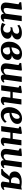

<svg xmlns="http://www.w3.org/2000/svg" viewBox="2298 -2908 624 5259"><g transform="rotate(90 2609.5 -279.0)"><path d="M188.5 10Q158 10 126.2 -1.8Q94.5 -13.5 72.8 -41Q51 -68.5 50 -116Q50 -133.5 51.8 -154.5Q53.5 -175.5 56.2 -198.8Q59 -222 62.5 -246Q66 -270 69.5 -292.5L97 -473L36.5 -509L44.5 -551L225.5 -567.5L249.5 -556L216.5 -288.5Q214 -267 210.8 -245.2Q207.5 -223.5 204.8 -203.5Q202 -183.5 200.2 -166.8Q198.5 -150 198.5 -137.5Q198.5 -112 204.2 -96.5Q210 -81 221.2 -74.2Q232.5 -67.5 249.5 -67.5Q270.5 -67.5 290 -75.8Q309.5 -84 326.2 -97.5Q343 -111 356 -126.5L415 -563.5H560.5L497 -105.5Q494.5 -86 500 -77.2Q505.5 -68.5 516 -68.5Q525 -68.5 534 -73.5Q543 -78.5 561.5 -92.5L575.5 -60Q570.5 -52 553.2 -35.2Q536 -18.5 508 -4.2Q480 10 443.5 10Q405 10 385.2 -4.8Q365.5 -19.5 361.5 -44Q361 -47 360.5 -50.5Q360 -54 360.2 -58Q360.5 -62 361 -66.2Q361.5 -70.5 362 -74.5L360 -75.5Q347 -60 330.8 -45Q314.5 -30 293.5 -17.5Q272.5 -5 246.8 2.5Q221 10 188.5 10Z M772.5 13Q730 13 696.8 6.2Q663.5 -0.5 641 -9.5Q618.5 -18.5 607.5 -25L649 -120Q669 -97 690.2 -82.2Q711.5 -67.5 732.8 -60.8Q754 -54 773 -54Q797 -54 820.2 -66.2Q843.5 -78.5 858.5 -104.2Q873.5 -130 873.5 -169.5Q873.5 -197 861.5 -217.5Q849.5 -238 826.8 -249.2Q804 -260.5 772 -260.5L722 -250.5L735 -307L779 -311.5Q833.5 -319.5 860 -340.2Q886.5 -361 895.5 -386.2Q904.5 -411.5 904.5 -432.5Q904.5 -461.5 880.8 -477.2Q857 -493 830.5 -493Q811.5 -493 786.8 -489.5Q762 -486 734.8 -474.8Q707.5 -463.5 681.5 -440L660 -495Q688.5 -517.5 722 -533.5Q755.5 -549.5 794.8 -558.2Q834 -567 880 -567Q961.5 -567 1011.5 -535.2Q1061.5 -503.5 1061.5 -445.5Q1061.5 -411.5 1046 -383.2Q1030.5 -355 1003.5 -333.8Q976.5 -312.5 941.8 -299.2Q907 -286 869 -282L859 -288.5Q913 -297 954.2 -284.2Q995.5 -271.5 1019 -243.5Q1042.5 -215.5 1042.5 -178Q1042.5 -130 1019.2 -94.5Q996 -59 957 -35Q918 -11 870 1Q822 13 772.5 13Z M1332 11Q1275.5 11 1235.5 -7.2Q1195.5 -25.5 1170.5 -57.5Q1145.5 -89.5 1134 -129.5Q1122.5 -169.5 1122.5 -213.5Q1122.5 -302 1150.8 -368.8Q1179 -435.5 1226 -480.5Q1273 -525.5 1330.5 -548.2Q1388 -571 1446.5 -571Q1507 -571 1545.2 -555Q1583.5 -539 1601.8 -513.8Q1620 -488.5 1620 -461Q1620 -429.5 1610.2 -396.5Q1600.5 -363.5 1574.2 -335.5Q1548 -307.5 1497.5 -291Q1539 -291 1567 -278.2Q1595 -265.5 1609.8 -242.8Q1624.5 -220 1624.5 -188.5Q1624.5 -153.5 1605.8 -118.5Q1587 -83.5 1550 -54Q1513 -24.5 1458 -6.8Q1403 11 1332 11ZM1363 -46Q1390.5 -46 1415.5 -61.8Q1440.5 -77.5 1456.5 -105.5Q1472.5 -133.5 1472.5 -170Q1472.5 -201 1461.2 -218Q1450 -235 1432 -241.8Q1414 -248.5 1393.5 -248.5Q1386 -247 1377.2 -245.2Q1368.5 -243.5 1359 -241.5Q1349.5 -239.5 1339.5 -237Q1324 -234 1308.8 -231Q1293.5 -228 1277 -225.5Q1276.5 -217.5 1276.2 -209.2Q1276 -201 1276 -193Q1276 -153.5 1285.5 -120Q1295 -86.5 1314.2 -66.2Q1333.5 -46 1363 -46ZM1276.5 -281.5Q1288 -282.5 1299 -284.2Q1310 -286 1320.8 -288.5Q1331.5 -291 1343 -294.5Q1384.5 -308 1412.8 -328.8Q1441 -349.5 1455.2 -377.5Q1469.5 -405.5 1469.5 -440.5Q1469.5 -475 1456.2 -490.2Q1443 -505.5 1415 -505.5Q1381 -505.5 1355.8 -484.5Q1330.5 -463.5 1314 -429.5Q1297.5 -395.5 1288.5 -356.5Q1279.5 -317.5 1276.5 -281.5Z M1854 10Q1823.5 10 1791.8 -1.8Q1760 -13.5 1738.2 -41Q1716.5 -68.5 1715.5 -116Q1715.5 -133.5 1717.2 -154.5Q1719 -175.5 1721.8 -198.8Q1724.5 -222 1728 -246Q1731.5 -270 1735 -292.5L1762.5 -473L1702 -509L1710 -551L1891 -567.5L1915 -556L1882 -288.5Q1879.5 -267 1876.2 -245.2Q1873 -223.5 1870.2 -203.5Q1867.5 -183.5 1865.8 -166.8Q1864 -150 1864 -137.5Q1864 -112 1869.8 -96.5Q1875.5 -81 1886.8 -74.2Q1898 -67.5 1915 -67.5Q1936 -67.5 1955.5 -75.8Q1975 -84 1991.8 -97.5Q2008.5 -111 2021.5 -126.5L2080.5 -563.5H2226L2162.5 -105.5Q2160 -86 2165.5 -77.2Q2171 -68.5 2181.5 -68.5Q2190.5 -68.5 2199.5 -73.5Q2208.5 -78.5 2227 -92.5L2241 -60Q2236 -52 2218.8 -35.2Q2201.5 -18.5 2173.5 -4.2Q2145.5 10 2109 10Q2070.5 10 2050.8 -4.8Q2031 -19.5 2027 -44Q2026.5 -47 2026 -50.5Q2025.5 -54 2025.8 -58Q2026 -62 2026.5 -66.2Q2027 -70.5 2027.5 -74.5L2025.5 -75.5Q2012.5 -60 1996.2 -45Q1980 -30 1959 -17.5Q1938 -5 1912.2 2.5Q1886.5 10 1854 10Z M2782 -105.5Q2780 -86 2785.2 -77.2Q2790.5 -68.5 2800 -68.5Q2808.5 -68.5 2817.5 -73Q2826.5 -77.5 2845 -91.5L2859 -58.5Q2854 -50.5 2837 -34Q2820 -17.5 2792.5 -3.8Q2765 10 2728.5 10Q2696.5 10 2673.5 0.5Q2650.5 -9 2639.5 -26.2Q2628.5 -43.5 2631.5 -66.5L2657.5 -251.5H2493L2458.5 0H2315L2379 -473L2328 -501L2336 -542.5L2504 -567.5L2534 -553.5L2502 -316H2666L2699 -554.5H2843.5Z M3342.5 -104Q3329.5 -82.5 3299.8 -55.8Q3270 -29 3225.2 -8.8Q3180.5 11.5 3121.5 11.5Q3064.5 11.5 3025.2 -7.5Q2986 -26.5 2961.8 -58.8Q2937.5 -91 2926.5 -131Q2915.5 -171 2915 -212.5Q2915 -289.5 2938 -354.8Q2961 -420 3002.8 -468.5Q3044.5 -517 3100.2 -544Q3156 -571 3221.5 -571Q3274.5 -571 3308 -554.8Q3341.5 -538.5 3357.8 -510.5Q3374 -482.5 3375 -448Q3376 -400 3356.2 -363.5Q3336.5 -327 3303.2 -301.2Q3270 -275.5 3229.5 -258.8Q3189 -242 3147.8 -234Q3106.5 -226 3071 -225Q3071 -188.5 3076.8 -160Q3082.5 -131.5 3094.5 -111.5Q3106.5 -91.5 3124.5 -81Q3142.5 -70.5 3166 -70.5Q3202.5 -70.5 3230 -82.8Q3257.5 -95 3278.2 -113.8Q3299 -132.5 3314 -151ZM3189 -505.5Q3158.5 -505.5 3137.2 -484.2Q3116 -463 3102 -428.8Q3088 -394.5 3080.8 -355.5Q3073.5 -316.5 3071.5 -281.5Q3090.5 -282.5 3113.2 -289.2Q3136 -296 3157.8 -308.8Q3179.5 -321.5 3197.5 -340Q3215.5 -358.5 3225.8 -382.5Q3236 -406.5 3234.5 -436Q3233.5 -470.5 3222 -488Q3210.5 -505.5 3189 -505.5Z M3900.5 -105.5Q3898.5 -86 3903.8 -77.2Q3909 -68.5 3918.5 -68.5Q3927 -68.5 3936 -73Q3945 -77.5 3963.5 -91.5L3977.5 -58.5Q3972.5 -50.5 3955.5 -34Q3938.5 -17.5 3911 -3.8Q3883.5 10 3847 10Q3815 10 3792 0.5Q3769 -9 3758 -26.2Q3747 -43.5 3750 -66.5L3776 -251.5H3611.5L3577 0H3433.5L3497.5 -473L3446.5 -501L3454.5 -542.5L3622.5 -567.5L3652.5 -553.5L3620.5 -316H3784.5L3817.5 -554.5H3962Z M4196.5 10Q4166 10 4134.2 -1.8Q4102.5 -13.5 4080.8 -41Q4059 -68.5 4058 -116Q4058 -133.5 4059.8 -154.5Q4061.5 -175.5 4064.2 -198.8Q4067 -222 4070.5 -246Q4074 -270 4077.5 -292.5L4105 -473L4044.5 -509L4052.5 -551L4233.5 -567.5L4257.5 -556L4224.5 -288.5Q4222 -267 4218.8 -245.2Q4215.5 -223.5 4212.8 -203.5Q4210 -183.5 4208.2 -166.8Q4206.5 -150 4206.5 -137.5Q4206.5 -112 4212.2 -96.5Q4218 -81 4229.2 -74.2Q4240.5 -67.5 4257.5 -67.5Q4278.5 -67.5 4298 -75.8Q4317.5 -84 4334.2 -97.5Q4351 -111 4364 -126.5L4423 -563.5H4568.5L4505 -105.5Q4502.5 -86 4508 -77.2Q4513.5 -68.5 4524 -68.5Q4533 -68.5 4542 -73.5Q4551 -78.5 4569.5 -92.5L4583.5 -60Q4578.5 -52 4561.2 -35.2Q4544 -18.5 4516 -4.2Q4488 10 4451.5 10Q4413 10 4393.2 -4.8Q4373.5 -19.5 4369.5 -44Q4369 -47 4368.5 -50.5Q4368 -54 4368.2 -58Q4368.5 -62 4369 -66.2Q4369.5 -70.5 4370 -74.5L4368 -75.5Q4355 -60 4338.8 -45Q4322.5 -30 4301.5 -17.5Q4280.5 -5 4254.8 2.5Q4229 10 4196.5 10Z M5169.5 -93 5183.5 -60Q5179 -53 5160.2 -36Q5141.5 -19 5111.2 -4.5Q5081 10 5042.5 10Q5000.5 10 4975.8 -7Q4951 -24 4954.5 -51L4979 -222.5Q4970.5 -221.5 4957.5 -220.8Q4944.5 -220 4931.8 -219Q4919 -218 4910 -217Q4899 -206 4888.8 -187.8Q4878.5 -169.5 4866.8 -146.2Q4855 -123 4839.5 -96.5Q4817.5 -58 4793 -29Q4768.5 0 4745.5 0H4608.5L4613.5 -40L4628.5 -47Q4656 -55 4677.8 -75.5Q4699.5 -96 4718.5 -121.8Q4737.5 -147.5 4757 -171.8Q4776.5 -196 4799.5 -212.5Q4822.5 -229 4852 -230.5L4866 -218.5Q4809 -218.5 4772 -231.2Q4735 -244 4714.5 -265.5Q4694 -287 4685.5 -313.5Q4677 -340 4677 -366.5Q4677 -430 4712 -473.8Q4747 -517.5 4810.2 -540.2Q4873.5 -563 4957.5 -563Q4972.5 -563 4995.2 -561.8Q5018 -560.5 5045.8 -557.5Q5073.5 -554.5 5102.5 -549L5174.5 -565.5L5104.5 -91.5Q5102.5 -78.5 5110.5 -73.5Q5118.5 -68.5 5123.5 -68.5Q5131.5 -68.5 5144 -75.2Q5156.5 -82 5169.5 -93ZM4986 -271 5021 -500.5Q5015 -501.5 5003.2 -502.8Q4991.5 -504 4979.2 -504.8Q4967 -505.5 4960 -505.5Q4924 -505.5 4896 -489Q4868 -472.5 4852.2 -440.5Q4836.5 -408.5 4836.5 -360Q4836.5 -316.5 4864 -292.2Q4891.5 -268 4934.5 -268Q4940.5 -268 4950.8 -268.5Q4961 -269 4971.2 -269.8Q4981.5 -270.5 4986 -271Z"/></g></svg>

Font: Merriweather ExtraBold
Style: Italic
Weight: 800
Italic angle: -7.8°
Version: Version 2.101